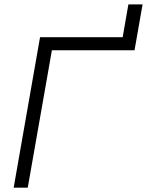

<svg xmlns="http://www.w3.org/2000/svg" viewBox="-20 -865 677 885"><path d="M43 0H107.9L219.2 -633.3H600.1L637.2 -844.7H571.8L545.4 -693.4H164.6Z"/></svg>

Font: Cascadia Mono PL Light
Style: Italic
Weight: 300
Italic angle: -10°
Monospace: yes
Designer: Aaron Bell
Foundry: Saja Typeworks
Version: Version 2404.023